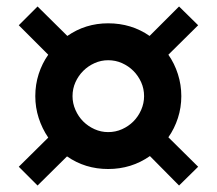

<svg xmlns="http://www.w3.org/2000/svg" viewBox="-20 -644 670 593"><path d="M533 -71 443 -162Q386 -122 314 -122Q243 -122 187 -161L96 -71L38 -129L129 -219Q110 -247 99.5 -279.5Q89 -312 89 -347Q89 -383 99.5 -415.5Q110 -448 129 -475L38 -566L96 -624L188 -533Q244 -572 314 -572Q386 -572 442 -533L533 -624L592 -566L500 -475Q519 -448 529.5 -415Q540 -382 540 -347Q540 -312 529.5 -279.5Q519 -247 500 -220L592 -129ZM314 -236Q337 -236 357 -245Q377 -254 392 -269Q407 -284 416 -304.5Q425 -325 425 -347Q425 -370 416 -390Q407 -410 392 -425Q377 -440 357 -449Q337 -458 314 -458Q292 -458 272 -449Q252 -440 237 -425Q222 -410 213 -390Q204 -370 204 -347Q204 -325 213 -304.5Q222 -284 237 -269Q252 -254 272 -245Q292 -236 314 -236Z"/></svg>

Font: Geist ExtBd
Style: Regular
Weight: 400
Designer: Basement.studio, Andrés Briganti, Mateo Zaragoza
Foundry: Basement.studio, Vercel, Andrés Briganti, Guido Ferreyra, Mateo Zaragoza
Version: Version 1.401